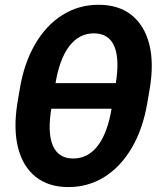

<svg xmlns="http://www.w3.org/2000/svg" viewBox="-20 -759 657 791"><path d="M261.7 11.7Q179.7 11.7 126.7 -30.8Q73.7 -73.2 54.2 -151.1Q34.7 -229 51.8 -335L61.5 -392.6Q79.1 -498.5 124.3 -576.4Q169.4 -654.3 236.6 -696.8Q303.7 -739.3 386.2 -739.3Q469.2 -739.3 522.2 -696.8Q575.2 -654.3 595 -576.7Q614.7 -499 596.7 -392.6L586.9 -335Q568.8 -228.5 523.2 -150.4Q477.5 -72.3 410.6 -30.3Q343.8 11.7 261.7 11.7ZM281.7 -106Q342.8 -106 383.3 -159.2Q423.8 -212.4 440.4 -315.4L456.5 -412.1Q473.6 -515.1 450.9 -568.4Q428.2 -621.6 366.7 -621.6Q305.7 -621.6 265.1 -568.4Q224.6 -515.1 208 -412.1L191.9 -315.4Q174.8 -211.9 197.8 -158.9Q220.7 -106 281.7 -106ZM165.5 -311 183.1 -416.5H481.9L464.8 -311Z"/></svg>

Font: Inter 20pt
Style: Bold Italic
Weight: 700
Italic angle: -9.3988°
Version: Version 4.001;git-66647c0bb